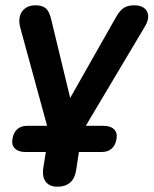

<svg xmlns="http://www.w3.org/2000/svg" viewBox="-20 -517 580 725"><path d="M196 188Q167 188 152.5 169Q138 150 144 114L156 38L165 57H77Q50 57 36.5 44Q23 31 27 7Q36 -42 84 -42H171L166 -12L57 -411Q50 -436 55 -455.5Q60 -475 75.5 -486Q91 -497 114 -497Q140 -497 153.5 -485Q167 -473 174 -441L254 -110H224L419 -454Q433 -478 448 -487.5Q463 -497 487 -497Q511 -497 524.5 -486.5Q538 -476 539.5 -458.5Q541 -441 529 -420L289 -17L292 -42H370Q397 -42 410.5 -29Q424 -16 420 8Q411 57 363 57H268L281 37L268 123Q259 188 196 188Z"/></svg>

Font: Nunito ExtraLight
Style: Italic
Weight: 200
Italic angle: -9°
Designer: Vernon Adams
Foundry: Vernon Adams
Version: Version 3.602